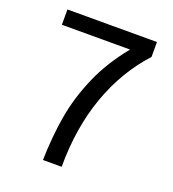

<svg xmlns="http://www.w3.org/2000/svg" viewBox="-129 -799 808 897"><g transform="rotate(20 275.0 -350.0)"><path d="M392 -624H53V-700H498V-626Q391 -509 335 -351Q279 -193 279 0H186Q189 -121 206.5 -221.5Q224 -322 268 -424Q312 -526 392 -624Z"/></g></svg>

Font: Sarabun
Style: Regular
Weight: 400
Designer: Suppakit Chalermlarp | Katatrad Co.,Ltd.
Foundry: Cadson Demak Co.,Ltd.
Version: Version 1.000; ttfautohint (v1.6)